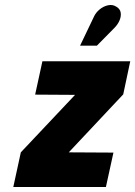

<svg xmlns="http://www.w3.org/2000/svg" viewBox="-20 -745 539 765"><path d="M436 -634Q449 -647 456 -663Q463 -679 461 -694Q459 -709 444 -718Q429 -728 410.5 -724Q392 -720 377 -707.5Q362 -695 355 -680L299 -563H366ZM499 -501H149L120 -368L279 -367L63 -138L33 0H402L432 -137L254 -138L471 -369Z"/></svg>

Font: Advent Pro ExtraBold
Style: Italic
Weight: 800
Italic angle: -12°
Version: Version 3.000